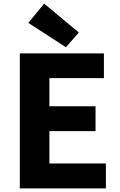

<svg xmlns="http://www.w3.org/2000/svg" viewBox="-20 -1037 663 1057"><path d="M89 -743H552V-607H252V-452H506V-315H252V-137H563V0H89ZM136 -911 223 -1017 414 -858 343 -777Z"/></svg>

Font: Merged Yaku Han JP ExtraBold
Style: Regular
Weight: 800
Designer: Ryoko NISHIZUKA 西塚涼子 (kana, bopomofo & ideographs); Paul D. Hunt (Latin, Greek & Cyrillic); Sandoll Communications 산돌커뮤니
Foundry: Adobe
Version: Version 2.004